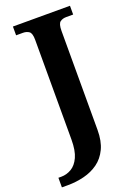

<svg xmlns="http://www.w3.org/2000/svg" viewBox="-197 -782 770 1091"><g transform="rotate(-20 188.0 -237.0)"><path d="M-21 240V182H-3Q29 182 58 165Q87 148 105 109Q123 70 123 3V-600Q123 -640 108 -650.5Q93 -661 72 -661H30V-714H375V-661H333Q311 -661 296 -650Q281 -639 281 -596V2Q281 70 259 116Q237 162 199.5 189Q162 216 114 228Q66 240 15 240Z"/></g></svg>

Font: Noto Serif Thai
Style: Bold
Weight: 700
Designer: Monotype Design Team
Foundry: Monotype Imaging Inc.
Version: Version 2.002; ttfautohint (v1.8.4.7-5d5b)